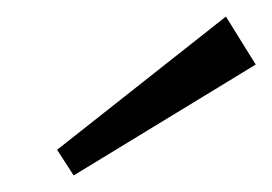

<svg xmlns="http://www.w3.org/2000/svg" viewBox="-20 -800 329 232"><path d="M289 -722 69 -588 49 -619 253 -780Z"/></svg>

Font: Pathway Extreme 28pt Light
Style: Italic
Weight: 300
Italic angle: -8°
Designer: Eduardo Rodriguez Tunni
Foundry: Eduardo Rodriguez Tunni
Version: Version 1.001;gftools[0.9.26]